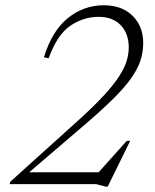

<svg xmlns="http://www.w3.org/2000/svg" viewBox="-20 -700 590 730"><path d="M165 -478.5 147 -482Q177 -581.5 237.5 -630.8Q298 -680 374.5 -680Q443.5 -680 484 -640Q524.5 -600 524.5 -536.5Q524.5 -501 513.5 -468.2Q502.5 -435.5 476.5 -399.5Q450.5 -363.5 405.5 -319.5Q360.5 -275.5 292.5 -217.5L91 -45H355L462 -164.5H475L389.5 9.5H382L345 0H16.5L19.5 -9.5L278.5 -243Q339 -298 376.8 -339.2Q414.5 -380.5 434.5 -412.2Q454.5 -444 462 -469.8Q469.5 -495.5 469.5 -519.5Q469.5 -572.5 439 -604.2Q408.5 -636 355 -636Q297.5 -636 247.5 -602.2Q197.5 -568.5 165 -478.5Z"/></svg>

Font: Newsreader Text Light
Style: Italic
Weight: 300
Italic angle: -17°
Designer: Hugues Gentile
Foundry: Production Type
Version: Version 1.001